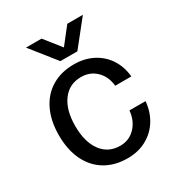

<svg xmlns="http://www.w3.org/2000/svg" viewBox="-173 -824 880 950"><g transform="rotate(-30 267.0 -349.0)"><path d="M497 -328H405Q400 -382 365.5 -416Q331 -450 279 -450Q212 -450 173 -397.5Q134 -345 134 -254Q134 -163 172.5 -110.5Q211 -58 279 -58Q331 -58 365.5 -94.5Q400 -131 405 -187H497Q492 -129 464 -83.5Q436 -38 388.5 -12Q341 14 280 14Q207 14 153 -18.5Q99 -51 70 -111.5Q41 -172 41 -254Q41 -336 70 -396.5Q99 -457 153 -489.5Q207 -522 280 -522Q340 -522 387.5 -497.5Q435 -473 463.5 -429Q492 -385 497 -328ZM231 -569 117 -712H206L280 -619L353 -712H442L328 -569Z"/></g></svg>

Font: CST
Style: Regular
Weight: 400
Version: Version 1.00